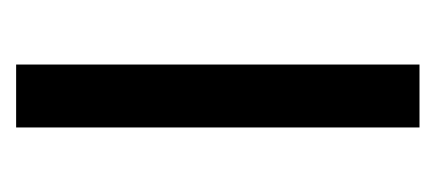

<svg xmlns="http://www.w3.org/2000/svg" viewBox="-171 -369 540 238"><g transform="rotate(90 99.0 -250.0)"><path d="M60 -500H138V0H60Z"/></g></svg>

Font: Urbanist
Style: Regular
Weight: 400
Designer: Corey Hu
Foundry: Corey Hu
Version: Version 1.330; ttfautohint (v1.8.4.7-5d5b)